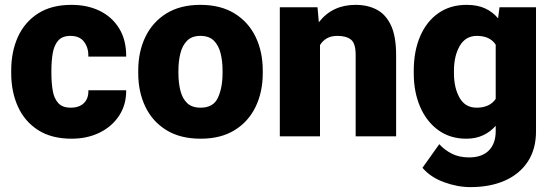

<svg xmlns="http://www.w3.org/2000/svg" viewBox="-20 -558 2262 786"><path d="M269.5 -117.2Q304.2 -117.2 323.5 -136Q342.8 -154.8 341.8 -188.5H496.6Q497.1 -128.9 467.5 -84.2Q438 -39.6 387.5 -14.9Q336.9 9.8 273.4 9.8Q190.9 9.8 136 -25.4Q81.1 -60.5 53.5 -121.3Q25.9 -182.1 25.9 -258.3V-269.5Q25.9 -346.2 53.2 -406.7Q80.6 -467.3 135.5 -502.7Q190.4 -538.1 272.5 -538.1Q338.4 -538.1 388.9 -513.2Q439.5 -488.3 468.3 -440.9Q497.1 -393.6 496.6 -326.2H341.8Q342.8 -361.8 324.5 -386.5Q306.2 -411.1 268.6 -411.1Q234.9 -411.1 218 -391.6Q201.2 -372.1 195.8 -339.8Q190.4 -307.6 190.4 -269.5V-258.3Q190.4 -219.2 195.8 -187.3Q201.2 -155.3 218.3 -136.2Q235.4 -117.2 269.5 -117.2Z M545.9 -258.8V-269Q545.9 -346.2 575.2 -407Q604.5 -467.8 661.1 -502.9Q717.8 -538.1 800.3 -538.1Q883.3 -538.1 940.2 -502.9Q997.1 -467.8 1026.4 -407Q1055.7 -346.2 1055.7 -269V-258.8Q1055.7 -181.6 1026.4 -120.8Q997.1 -60.1 940.4 -25.1Q883.8 9.8 801.3 9.8Q718.3 9.8 661.4 -25.1Q604.5 -60.1 575.2 -120.8Q545.9 -181.6 545.9 -258.8ZM710.4 -269V-258.8Q710.4 -219.2 718.5 -187Q726.6 -154.8 746.1 -136Q765.6 -117.2 801.3 -117.2Q853.5 -117.2 872.3 -158.2Q891.1 -199.2 891.1 -258.8V-269Q891.1 -307.6 883.1 -339.8Q875 -372.1 855.5 -391.6Q835.9 -411.1 800.3 -411.1Q765.6 -411.1 746.1 -391.6Q726.6 -372.1 718.5 -339.8Q710.4 -307.6 710.4 -269Z M1361.3 -411.1Q1335.4 -411.1 1318.1 -401.1Q1300.8 -391.1 1290 -373.5V0H1125.5V-528.3H1279.8L1285.2 -466.8Q1340.3 -538.1 1435.5 -538.1Q1484.9 -538.1 1522.2 -518.6Q1559.6 -499 1580.6 -454.1Q1601.6 -409.2 1601.6 -332.5V0H1436V-333Q1436 -380.9 1416.5 -396Q1397 -411.1 1361.3 -411.1Z M1673.8 -257.8V-268.1Q1673.8 -348.6 1700 -409.4Q1726.1 -470.2 1774.7 -504.2Q1823.2 -538.1 1890.1 -538.1Q1935.1 -538.1 1966.3 -523.4Q1997.6 -508.8 2019 -482.9L2024.9 -528.3H2174.3V-20.5Q2174.3 52.7 2140.6 103.8Q2106.9 154.8 2046.6 181.4Q1986.3 208 1905.8 208Q1852.5 208 1797.4 187.7Q1742.2 167.5 1709.5 128.9L1778.3 32.2Q1798.3 54.7 1828.6 70.6Q1858.9 86.4 1899.9 86.4Q1953.1 86.4 1981.2 58.1Q2009.3 29.8 2009.3 -21.5V-43Q1987.3 -18.1 1957.5 -4.2Q1927.7 9.8 1889.2 9.8Q1822.8 9.8 1774.4 -25.1Q1726.1 -60.1 1700 -120.6Q1673.8 -181.2 1673.8 -257.8ZM1838.4 -268.1V-257.8Q1838.4 -198.7 1861.3 -158Q1884.3 -117.2 1931.2 -117.2Q1984.9 -117.2 2009.3 -153.3V-375Q1985.8 -411.1 1932.1 -411.1Q1886.2 -411.1 1862.3 -370.4Q1838.4 -329.6 1838.4 -268.1Z"/></svg>

Font: Vazirmatn UI FD Black
Style: Regular
Weight: 900
Designer: Saber Rastikerdar
Foundry: Saber Rastikerdar
Version: Version 33.003